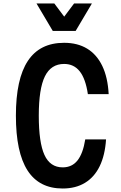

<svg xmlns="http://www.w3.org/2000/svg" viewBox="-20 -1062 690 1099"><path d="M339 17Q204 17 137.5 -86.5Q71 -190 71 -400Q71 -610 139.5 -713.5Q208 -817 347 -817Q424 -817 479 -783.5Q534 -750 565.5 -684.5Q597 -619 602 -523H483Q470 -611 436.5 -653.5Q403 -696 347 -696Q272 -696 237 -625Q202 -554 202 -400Q202 -246 234.5 -175Q267 -104 339 -104Q392 -104 423.5 -143.5Q455 -183 468 -264H587Q581 -173 550.5 -110.5Q520 -48 466.5 -15.5Q413 17 339 17ZM506 -1042 413 -885H282L189 -1042H291L381 -922H314L404 -1042Z"/></svg>

Font: Martian Mono SemiCondensed Medium
Style: Regular
Weight: 500
Width: 4
Designer: Roman Shamin
Foundry: Evil Martians
Version: Version 1.000